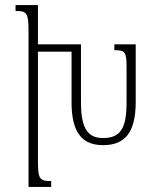

<svg xmlns="http://www.w3.org/2000/svg" viewBox="-20 -734 609 754"><path d="M129 -106V-531H261V-331C261 -208 307 -164 385 -164C471 -164 513 -214 513 -334V-560H429V-537C471 -537 477 -530 477 -471V-331C477 -230 453 -192 385 -192C330 -192 298 -222 298 -331V-560H129V-714H41V-691C87 -691 92 -682 92 -608V0H181V-23C134 -23 129 -32 129 -106Z"/></svg>

Font: Noto Serif Armenian Condensed ExtraLight
Style: Regular
Weight: 200
Width: 3
Designer: Monotype Design Team
Foundry: Monotype Imaging Inc.
Version: Version 2.008